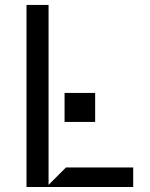

<svg xmlns="http://www.w3.org/2000/svg" viewBox="-20 -747 598 767"><path d="M512.1 0H85.9V-727.3H174V-8.5L243.6 -78.1H512.1ZM360.1 -259.9H237.9V-375.7H360.1Z"/></svg>

Font: Riot Sans
Style: Regular
Weight: 400
Designer: Rasmus Andersson
Foundry: rsms
Version: Version 4.001